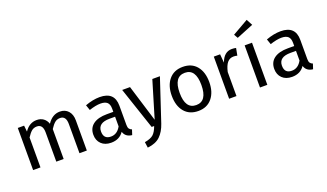

<svg xmlns="http://www.w3.org/2000/svg" viewBox="-89 -1423 3841 2257"><g transform="rotate(-20 1832.0 -294.0)"><path d="M624 -539Q689 -539 728 -495.5Q767 -452 767 -378V0H675V-365Q675 -467 601 -467Q562 -467 535 -444.5Q508 -422 477 -374V0H385V-365Q385 -467 311 -467Q271 -467 244 -444Q217 -421 187 -374V0H95V-527H174L182 -450Q241 -539 334 -539Q383 -539 417.5 -514Q452 -489 467 -444Q530 -539 624 -539Z M1307 -123Q1307 -91 1318 -75.5Q1329 -60 1351 -52L1330 12Q1248 3 1227 -67Q1174 12 1070 12Q992 12 947 -32Q902 -76 902 -147Q902 -231 962.5 -276Q1023 -321 1134 -321H1215V-360Q1215 -416 1188 -440Q1161 -464 1105 -464Q1047 -464 963 -436L940 -503Q1037 -539 1122 -539Q1307 -539 1307 -364ZM1091 -57Q1170 -57 1215 -139V-260H1146Q1000 -260 1000 -152Q1000 -57 1091 -57Z M1873 -527 1697 3Q1666 95 1610.5 148.5Q1555 202 1452 213L1442 141Q1518 128 1551.5 97.5Q1585 67 1609 0H1578L1401 -527H1499L1640 -67L1778 -527Z M2395 -264Q2395 -140 2332.5 -64Q2270 12 2160 12Q2049 12 1987 -62Q1925 -136 1925 -263Q1925 -388 1987.5 -463.5Q2050 -539 2161 -539Q2272 -539 2333.5 -465Q2395 -391 2395 -264ZM2161 -465Q2024 -465 2024 -263Q2024 -62 2160 -62Q2296 -62 2296 -264Q2296 -465 2161 -465Z M2776 -539Q2804 -539 2828 -533L2811 -443Q2787 -449 2765 -449Q2716 -449 2686 -413Q2656 -377 2639 -301V0H2547V-527H2626L2635 -420Q2677 -539 2776 -539Z M3058 -801 3099 -724 2887 -638 2859 -687ZM3025 -527V0H2933V-527Z M3570 -123Q3570 -91 3581 -75.5Q3592 -60 3614 -52L3593 12Q3511 3 3490 -67Q3437 12 3333 12Q3255 12 3210 -32Q3165 -76 3165 -147Q3165 -231 3225.5 -276Q3286 -321 3397 -321H3478V-360Q3478 -416 3451 -440Q3424 -464 3368 -464Q3310 -464 3226 -436L3203 -503Q3300 -539 3385 -539Q3570 -539 3570 -364ZM3354 -57Q3433 -57 3478 -139V-260H3409Q3263 -260 3263 -152Q3263 -57 3354 -57Z"/></g></svg>

Font: Fira Sans
Style: Regular
Weight: 400
Designer: Carrois Corporate & Edenspiekermann AG
Foundry: Carrois Corporate GbR & Edenspiekermann AG
Version: Version 4.106;PS 004.106;hotconv 1.0.70;makeotf.lib2.5.58329